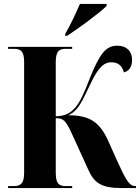

<svg xmlns="http://www.w3.org/2000/svg" viewBox="-20 -951 710 971"><path d="M310 -780V-770H320C379 -809 485 -886 519 -921V-931H384C365 -886 335 -822 310 -780ZM21 0H345V-10H314C282 -10 262 -18 262 -76V-353C299 -353 312 -346 347 -267L425 -96C455 -27 491 0 593 0H668V-10H664C633 -10 615 -44 570 -143L528 -237C484 -335 433 -368 325 -368C380 -392 400 -451 438 -528C482 -621 512 -636 543 -636C583 -636 600 -612 606 -585C633 -590 648 -615 648 -648C648 -692 620 -720 573 -720C514 -720 483 -676 435 -557C406 -483 387 -437 359 -405C333 -376 306 -364 262 -363V-638C262 -696 282 -704 314 -704H345V-714H21V-704H50C81 -704 102 -696 102 -639V-76C102 -19 81 -10 50 -10H21Z"/></svg>

Font: Noto Serif Display Condensed ExtraBold
Style: Regular
Weight: 800
Width: 3
Designer: Monotype Design Team
Foundry: Monotype Imaging Inc.
Version: Version 2.009